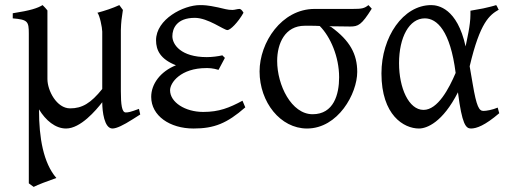

<svg xmlns="http://www.w3.org/2000/svg" viewBox="-20 -489 2002 753"><path d="M473 -48C458 -48 454 -79 454 -131V-371C455 -404 457 -418 462 -450L448 -469C422 -457 392 -447 362 -439C371 -430 381 -380 381 -365V-140C336 -84 302 -64 255 -64C202 -64 166 -134 166 -179V-448C162 -452 165 -451 147 -469C127 -457 101 -448 30 -437V-417C89 -412 93 -405 93 -357V230L112 244C129 235 165 222 201 209C150 150 133 51 133 -57V-60C159 -17 197 15 239 15C296 15 356 -56 381 -88C381 -52 389 15 421 15C437 15 464 2 500 -21L530 -40L525 -62C490 -49 483 -48 473 -48Z M892 -450C883 -450 873 -451 865 -453L835 -460C793 -469 778 -469 764 -469C700 -469 592 -414 592 -331C592 -292 609 -257 670 -233C608 -208 573 -159 573 -109C573 -35 646 15 739 15C820 15 870 -5 942 -68L931 -94C879 -66 839 -50 777 -50C706 -50 647 -88 647 -135C647 -165 689 -222 789 -222C799 -222 814 -222 837 -215L862 -262L852 -272C835 -268 811 -265 791 -265C690 -265 656 -314 656 -347C656 -376 672 -419 744 -419C796 -419 858 -371 872 -371C883 -371 913 -400 935 -439C929 -450 924 -453 920 -454C911 -454 900 -450 892 -450Z M1206 -41C1123 -41 1067 -155 1067 -250C1067 -319 1098 -388 1175 -388H1199C1209 -388 1221 -388 1234 -387C1276 -345 1310 -266 1310 -186C1310 -119 1289 -41 1206 -41ZM1438 -455 1425 -469C1409 -456 1399 -454 1363 -454H1214C1084 -454 998 -322 998 -209C998 -88 1080 15 1184 15C1306 15 1381 -122 1381 -207C1381 -277 1352 -330 1279 -383C1277 -384 1274 -385 1271 -386C1312 -386 1320 -385 1353 -385C1385 -385 1398 -391 1438 -455Z M1545 -241C1545 -343 1585 -417 1646 -417C1694 -417 1746 -368 1767 -203C1741 -142 1697 -58 1641 -58C1583 -58 1545 -144 1545 -241ZM1926 -469C1911 -464 1892 -460 1875 -456L1825 -447V-432C1825 -389 1811 -333 1806 -307C1773 -457 1698 -469 1671 -469C1561 -469 1476 -344 1476 -201C1476 -37 1564 15 1623 15C1654 15 1716 -9 1776 -127C1792 -1 1807 15 1827 15C1849 15 1882 3 1938 -45C1934 -60 1934 -58 1932 -67C1911 -58 1887 -54 1876 -54C1859 -54 1849 -70 1834 -159L1822 -229C1863 -403 1900 -430 1936 -451C1931 -458 1933 -459 1926 -469Z"/></svg>

Font: Temporarium
Style: Regular
Weight: 400
Version: Version 1.1